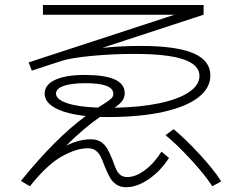

<svg xmlns="http://www.w3.org/2000/svg" viewBox="-20 -742 978 775"><path d="M402.3 -71.3Q393.1 -97.2 385.3 -111.8Q377.4 -126.5 365.2 -135Q353 -143.6 334 -143.6Q289.1 -143.6 230.2 -111.1Q171.4 -78.6 100.6 9.8L64.5 -11.7Q201.2 -181.6 326.2 -273.9Q247.1 -282.2 203.6 -305.7Q160.2 -329.1 160.2 -364.3Q160.2 -399.9 202.6 -419.7Q245.1 -439.5 321.3 -439.5Q402.3 -439.5 442.9 -421.4Q483.4 -403.3 483.4 -366.2Q483.4 -348.6 473.6 -335.2Q463.9 -321.8 442.4 -307.1Q546.4 -309.1 623.8 -325.4Q701.2 -341.8 743.2 -370.4Q785.2 -398.9 785.2 -435.5Q785.2 -480.5 720.2 -502.4Q655.3 -524.4 522.5 -524.4Q434.6 -524.4 350.3 -516.4Q266.1 -508.3 228.5 -496.1L108.4 -457L95.7 -490.2L684.6 -682.6H153.3V-721.7H801.8V-682.6L393.1 -548.8Q470.2 -556.6 547.9 -556.6Q690.9 -556.6 760 -527.3Q829.1 -498 829.1 -437.5Q829.1 -385.7 779.3 -347.9Q729.5 -310.1 636.2 -289.8Q543 -269.5 415 -269.5L383.8 -270Q319.8 -226.6 247.1 -153.8Q298.8 -179.7 346.7 -179.7Q372.1 -179.7 387.9 -168.7Q403.8 -157.7 413.1 -141.6Q422.4 -125.5 434.6 -95.7Q443.4 -69.8 450 -56.4Q456.5 -43 467 -35.2Q477.5 -27.3 494.1 -27.3Q527.3 -27.3 564.9 -55.2Q602.5 -83 631.8 -129.9L662.1 -104.5Q627.9 -51.3 580.3 -18.8Q532.7 13.7 489.3 13.7Q465.3 13.7 449.5 2.7Q433.6 -8.3 423.8 -25.4Q414.1 -42.5 402.3 -71.3ZM648.4 -196.3 680.7 -220.7Q729.5 -180.2 785.6 -119.4Q841.8 -58.6 873 -9.8L836.9 9.8Q807.1 -36.6 750.7 -97.7Q694.3 -158.7 648.4 -196.3ZM375 -307.6 392.6 -318.4Q420.4 -335.9 429 -344.2Q437.5 -352.5 437.5 -363.3Q437.5 -406.2 325.2 -406.2Q268.6 -406.2 237.3 -395.3Q206.1 -384.3 206.1 -364.3Q206.1 -340.8 250.5 -325.7Q294.9 -310.5 375 -307.6Z"/></svg>

Font: Pretendard ExtraLight
Style: Regular
Weight: 200
Designer: Base glyphs from Inter by Rasmus Andersson; Hangeul glyphs from Noto Sans CJK(Source Han Sans) by Jang Soo-young and Kan
Foundry: Kil Hyung-jin
Version: Version 1.309